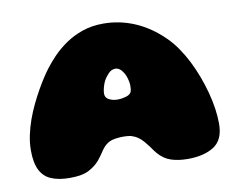

<svg xmlns="http://www.w3.org/2000/svg" viewBox="-70 -690 983 801"><g transform="rotate(-10 421.0 -289.0)"><path d="M664 20Q624.5 20 593.8 10Q563 0 539.5 -27.5Q534.5 -33.5 531 -38.2Q527.5 -43 524 -48Q520.5 -53 515 -60.5Q509.5 -68 500 -79Q488.5 -93 476.8 -101.2Q465 -109.5 452.5 -113.5Q447.5 -115.5 441.5 -116.5Q435.5 -117.5 428.5 -118Q421.5 -118.5 414 -118.5Q402.5 -118.5 390.5 -117.2Q378.5 -116 368.5 -113.5Q357.5 -110.5 348.8 -105Q340 -99.5 333 -92Q326 -84.5 320 -75.8Q314 -67 307.8 -57.8Q301.5 -48.5 293.5 -39Q276.5 -18.5 248 -3Q219.5 12.5 166 12.5Q119 12.5 87.5 -0.8Q56 -14 40.5 -45Q25 -76 25 -128.5Q25 -160 31.8 -192.2Q38.5 -224.5 50 -256.5Q61.5 -288.5 75.8 -318Q90 -347.5 104.8 -373.5Q119.5 -399.5 133 -420Q146.5 -440.5 156.5 -453.5Q173 -475.5 197 -500.5Q221 -525.5 252.8 -547.5Q284.5 -569.5 324.5 -583.5Q364.5 -597.5 413.5 -597.5Q483.5 -597.5 547.8 -569.8Q612 -542 666 -488.5Q689 -466 709 -437Q729 -408 745.8 -374.8Q762.5 -341.5 775.8 -306Q789 -270.5 798.5 -234.8Q808 -199 812.8 -165.5Q817.5 -132 817.5 -102.5Q817.5 -34.5 775.5 -7.2Q733.5 20 664 20ZM465.5 -285Q475 -290.5 477.8 -298.8Q480.5 -307 480.5 -322.5Q480.5 -331 478.5 -341.2Q476.5 -351.5 473 -361.5Q469.5 -371.5 465 -378.5Q458.5 -390 449.5 -396.8Q440.5 -403.5 431 -403.5Q414 -403.5 400.5 -389Q387 -374.5 379.5 -359.5Q377.5 -355 375 -348.8Q372.5 -342.5 370.8 -335.5Q369 -328.5 367.8 -321.8Q366.5 -315 366.5 -309.5Q366.5 -291 382.8 -283Q399 -275 417.5 -275Q427 -275 435.8 -276.2Q444.5 -277.5 452.2 -279.8Q460 -282 465.5 -285Z"/></g></svg>

Font: Gluten Black
Style: Regular
Weight: 900
Designer: Tyler Finck
Foundry: Etcetera Type Company
Version: Version 1.300